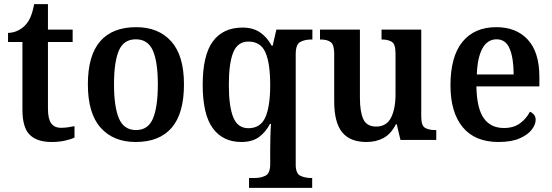

<svg xmlns="http://www.w3.org/2000/svg" viewBox="-20 -680 2683 933"><path d="M231 10Q160 10 124.5 -25Q89 -60 89 -147V-476H19V-520Q46 -521 68 -532Q90 -543 104 -559Q119 -575 129 -599Q139 -623 146 -660H213V-536H333V-476H213V-152Q213 -103 228.5 -81Q244 -59 277 -59Q295 -59 311 -61.5Q327 -64 342 -67V-11Q327 -4 297.5 3Q268 10 231 10Z M639 10Q531 10 469 -59.5Q407 -129 407 -270Q407 -410 466.5 -479Q526 -548 642 -548Q750 -548 812 -479Q874 -410 874 -270Q874 -129 814.5 -59.5Q755 10 639 10ZM641 -48Q700 -48 723.5 -104.5Q747 -161 747 -270Q747 -379 723 -434Q699 -489 640 -489Q581 -489 557.5 -434Q534 -379 534 -270Q534 -161 558 -104.5Q582 -48 641 -48Z M1190 233V185H1217Q1248 185 1270.5 173.5Q1293 162 1293 118V44Q1293 17 1294 -20Q1295 -57 1297 -78H1292Q1272 -39 1239 -14.5Q1206 10 1153 10Q1063 10 1014 -57Q965 -124 965 -268Q965 -412 1014.5 -479Q1064 -546 1159 -546Q1210 -546 1244.5 -522Q1279 -498 1300 -458H1305L1323 -536H1498V-488H1492Q1461 -488 1439 -476Q1417 -464 1417 -417V120Q1417 163 1439.5 174Q1462 185 1492 185H1497V233ZM1187 -57Q1246 -57 1269.5 -110Q1293 -163 1293 -267Q1293 -372 1270 -425Q1247 -478 1187 -478Q1135 -478 1113.5 -425.5Q1092 -373 1092 -267Q1092 -163 1113.5 -110Q1135 -57 1187 -57Z M1760 10Q1681 10 1642.5 -37.5Q1604 -85 1604 -187V-419Q1604 -462 1587.5 -475Q1571 -488 1538 -488H1535V-536H1729V-204Q1729 -137 1745.5 -101Q1762 -65 1808 -65Q1858 -65 1880 -108Q1902 -151 1902 -222V-420Q1902 -466 1883.5 -477Q1865 -488 1837 -488H1834V-536H2027V-113Q2027 -69 2046 -58.5Q2065 -48 2093 -48H2100V0H1926L1908 -76H1904Q1879 -28 1843 -9Q1807 10 1760 10Z M2402 10Q2288 10 2228.5 -62Q2169 -134 2169 -265Q2169 -405 2227 -476.5Q2285 -548 2392 -548Q2489 -548 2545 -487Q2601 -426 2601 -307V-260H2295Q2297 -154 2330.5 -106Q2364 -58 2429 -58Q2477 -58 2508 -81.5Q2539 -105 2555 -137Q2566 -133 2574.5 -123Q2583 -113 2583 -98Q2583 -75 2564 -50Q2545 -25 2505 -7.5Q2465 10 2402 10ZM2476 -318Q2476 -396 2457 -442.5Q2438 -489 2393 -489Q2349 -489 2324.5 -445Q2300 -401 2297 -318Z"/></svg>

Font: Noto Serif Ethiopic SemiCondensed SemiBold
Style: Regular
Weight: 600
Width: 4
Designer: Monotype Design Team
Foundry: Monotype Imaging Inc.
Version: Version 2.102; ttfautohint (v1.8.4.7-5d5b)